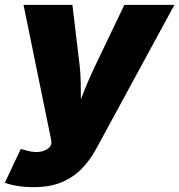

<svg xmlns="http://www.w3.org/2000/svg" viewBox="-46 -566 741 794"><path d="M-25.9 189.5 40 49.8 64.5 56.6Q110.4 69.3 140.6 55.4Q170.9 41.5 166 16.1L163.1 0.5L51.3 -545.9H253.4L283.2 -296.9Q287.1 -262.2 287.8 -227.3Q288.6 -192.4 288.6 -155.3Q302.7 -192.9 317.6 -227.5Q332.5 -262.2 349.1 -296.9L468.3 -545.9H675.3L351.6 49.8Q327.6 94.2 293.5 130.1Q259.3 166 210.4 187Q161.6 208 92.8 208Q59.1 208 27.3 203.1Q-4.4 198.2 -25.9 189.5Z"/></svg>

Font: Inter Black
Style: Italic
Weight: 900
Italic angle: -9.39999°
Designer: Rasmus Andersson
Foundry: rsms
Version: Version 4.000;git-a52131595